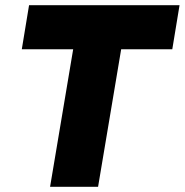

<svg xmlns="http://www.w3.org/2000/svg" viewBox="-20 -720 712 740"><path d="M173 0 262 -530H64L92 -700H672L644 -530H447L358 0Z"/></svg>

Font: Figtree Black
Style: Italic
Weight: 900
Italic angle: -9.5°
Foundry: Erik Kennedy
Version: Version 2.001;gftools[0.9.30]